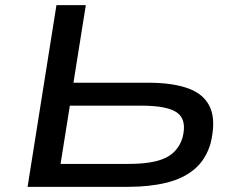

<svg xmlns="http://www.w3.org/2000/svg" viewBox="-20 -725 914 745"><path d="M87 0 199 -705H313L265 -404H555Q652 -404 713 -381Q774 -358 796 -306.5Q818 -255 797 -168Q778 -105 734.5 -68.5Q691 -32 625.5 -16Q560 0 476 0ZM215 -89H478Q574 -89 622.5 -112.5Q671 -136 688 -190Q706 -258 669 -286.5Q632 -315 529 -315H251Z"/></svg>

Font: Nunito Sans 7pt Expanded Medium
Style: Italic
Weight: 500
Width: 7
Italic angle: -9°
Designer: Vernon Adams
Foundry: Vernon Adams
Version: Version 3.101;gftools[0.9.27]